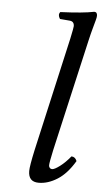

<svg xmlns="http://www.w3.org/2000/svg" viewBox="-52 -732 415 776"><g transform="rotate(5 155.5 -344.0)"><path d="M286.1 -582 182.1 -127Q170.9 -75.7 170.9 -64Q170.9 -58.1 174.6 -54Q178.2 -49.8 184.1 -49.8Q193.8 -49.8 215.3 -65.9Q236.8 -82 257.8 -107.9Q272.9 -107.9 279.8 -90.8Q248.5 -38.1 210.4 -14.2Q172.4 9.8 134.8 9.8Q92.8 9.8 92.8 -34.2Q92.8 -54.2 106.9 -119.1L211.9 -583Q221.2 -627 221.2 -632.8Q221.2 -652.3 203.1 -653.8L163.1 -657.2Q152.3 -673.8 162.1 -685.1Q254.9 -689 298.8 -698.2Q311 -698.2 311 -683.1Q311 -677.2 308.1 -666.3Q305.2 -655.3 298.6 -631.6Q292 -607.9 286.1 -582Z"/></g></svg>

Font: Common Serif
Style: Italic
Weight: 400
Italic angle: -12°
Designer: Philipp H. Poll, Khaled Hosny
Foundry: Stefan Peev, Context Ltd.
Version: Version 1.026